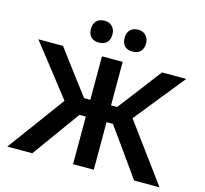

<svg xmlns="http://www.w3.org/2000/svg" viewBox="-128 -1082 1308 1226"><g transform="rotate(15 526.0 -468.5)"><path d="M23 0Q46.5 -32 78 -75Q109.5 -117.5 142.5 -162.5Q175.5 -207.5 204.5 -246.5L300 -376.5L209.5 -492.5Q167 -547 124.2 -601.8Q81.5 -656.5 37 -713H200Q239.5 -660.5 269.5 -620Q299.5 -579.5 330 -539.5L416.5 -425.5H457.5V-713H594.5V-425.5H634.5L722.5 -539.5Q753.5 -580 784 -620.5Q814.5 -660.5 854.5 -713H1015Q969.5 -656.5 925.5 -602Q881.5 -547 837.5 -492.5L748.5 -381.5L848.5 -245.5Q876.5 -207 909.5 -162.5Q942.5 -117.5 974 -74.8Q1005.5 -32 1029 0H861Q826 -49 795.5 -92Q765 -135 736 -176L636.5 -314.5H594.5V0H457.5V-314.5H415.5L317 -178.5Q286 -135.5 254.8 -92.2Q223.5 -49 188 0ZM636.5 -792.5Q604 -792.5 585.2 -810.8Q566.5 -829 566.5 -865.5Q566.5 -898.5 585.5 -917.8Q604.5 -937 637.5 -937Q670.5 -937 689.2 -917Q708 -897 708 -865.5Q708 -829 689 -810.8Q670 -792.5 636.5 -792.5ZM414.5 -792.5Q382 -792.5 363 -810.8Q344 -829 344 -865.5Q344 -898.5 363 -917.8Q382 -937 415.5 -937Q448 -937 467 -917Q486 -897 486 -865.5Q486 -829 467 -810.8Q448 -792.5 414.5 -792.5Z"/></g></svg>

Font: Heraclito SemiBold
Style: Regular
Weight: 600
Designer: Kostas Bartsokas (font) & Cristiano Sobral (main changes)
Foundry: Kostas Bartsokas (font) & Cristiano Sobral (main changes)
Version: Version 1.00;July 8, 2020;FontCreator 13.0.0.2655 64-bit